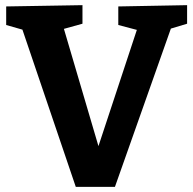

<svg xmlns="http://www.w3.org/2000/svg" viewBox="-20 -724 749 745"><path d="M274 1 67 -609 4 -627V-699L300 -704V-632L228 -612L362 -157L511 -608L439 -627V-699L706 -704V-632L643 -613L426 1Z"/></svg>

Font: Bitter
Style: Bold
Weight: 700
Designer: Sol Matas, and Bitter project Authors
Foundry: Sol Matas
Version: Version 2.001